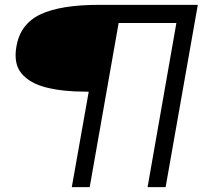

<svg xmlns="http://www.w3.org/2000/svg" viewBox="-20 -695 842 793"><path d="M276.5 78 346.5 -316.5H331Q240.5 -316.5 172 -333.5Q103.5 -350.5 69.2 -391.2Q35 -432 48 -504.5Q64.5 -597 147.8 -636Q231 -675 389 -675H797L664 78H589.5L708.5 -600H470L350.5 78Z"/></svg>

Font: Anybody UltraExpanded Regular
Style: Italic
Weight: 400
Width: 9
Italic angle: -10°
Designer: Tyler Finck
Foundry: Etcetera Type Company
Version: Version 1.010; ttfautohint (v1.8.3) -l 8 -r 50 -G 200 -x 14 